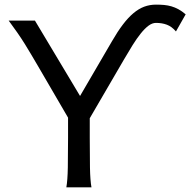

<svg xmlns="http://www.w3.org/2000/svg" viewBox="-20 -801 814 821"><path d="M141.6 -520Q127.4 -543.9 114 -566.9Q100.6 -589.8 85.9 -613.3Q71.3 -636.7 54.4 -661.1Q37.6 -685.5 17.1 -712.9H129.4L322.3 -390.6L459 -625Q482.9 -666.5 505.4 -696Q527.8 -725.6 550.5 -744.6Q573.2 -763.7 596.9 -772.5Q620.6 -781.2 647 -781.2Q665 -781.2 681.4 -779.8Q697.8 -778.3 712.9 -773.9Q728 -769.5 742.9 -761.5Q757.8 -753.4 773.9 -739.7L732.4 -666.5Q714.4 -687.5 693.6 -695.3Q672.9 -703.1 647 -703.1Q630.9 -703.1 614.7 -690.9Q598.6 -678.7 581.8 -657.7Q564.9 -636.7 547.1 -608.2Q529.3 -579.6 510.3 -546.9L363.8 -295.4V-212.4Q363.8 -140.1 364.7 -84.7Q365.7 -29.3 371.1 0H263.7Q269 -29.3 270 -84.7Q271 -140.1 271 -212.4V-297.9Z"/></svg>

Font: Andika DR AuSIL
Style: Regular
Weight: 400
Designer: Annie Olsen & Victor Gaultney
Foundry: SIL International
Version: Version 0.003